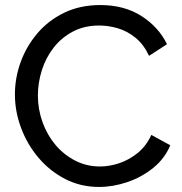

<svg xmlns="http://www.w3.org/2000/svg" viewBox="-20 -734 722 760"><path d="M39 -360Q39 -425 61.5 -487.5Q84 -550 127.5 -601.5Q171 -653 234 -683.5Q297 -714 377 -714Q472 -714 540 -670.5Q608 -627 641 -559L570 -513Q549 -558 516.5 -584.5Q484 -611 446.5 -622Q409 -633 373 -633Q314 -633 268.5 -609Q223 -585 192 -545Q161 -505 145.5 -455.5Q130 -406 130 -356Q130 -301 148.5 -250Q167 -199 200 -160Q233 -121 278 -98Q323 -75 376 -75Q413 -75 452 -88Q491 -101 525 -128.5Q559 -156 579 -200L654 -159Q632 -106 586 -69Q540 -32 483.5 -13Q427 6 372 6Q299 6 238 -25.5Q177 -57 132.5 -109.5Q88 -162 63.5 -227.5Q39 -293 39 -360Z"/></svg>

Font: Raleway Medium
Style: Regular
Weight: 500
Designer: Matt McInerney, Pablo Impallari, Rodrigo Fuenzalida
Foundry: Matt McInerney, Pablo Impallari, Rodrigo Fuenzalida
Version: Version 4.026